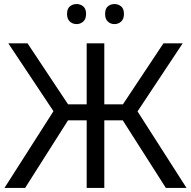

<svg xmlns="http://www.w3.org/2000/svg" viewBox="-20 -928 945 948"><path d="M2 0 244 -379 21 -714H116L316 -413H408V-714H495V-413H587L787 -714H882L659 -378L901 0H799L586 -334H495V0H408V-334H316L104 0ZM311 -859Q311 -885 325 -896.5Q339 -908 358 -908Q377 -908 391 -896.5Q405 -885 405 -859Q405 -834 391 -821.5Q377 -809 358 -809Q339 -809 325 -821.5Q311 -834 311 -859ZM499 -859Q499 -885 512.5 -896.5Q526 -908 545 -908Q564 -908 578 -896.5Q592 -885 592 -859Q592 -834 578 -821.5Q564 -809 545 -809Q526 -809 512.5 -821.5Q499 -834 499 -859Z"/></svg>

Font: Noto Sans Historical
Style: Regular
Weight: 400
Designer: Monotype Design Team
Foundry: Monotype Imaging Inc.
Version: Version 2.013; ttfautohint (v1.8.4.7-5d5b)